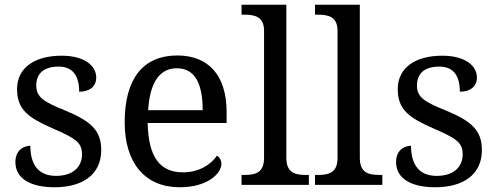

<svg xmlns="http://www.w3.org/2000/svg" viewBox="-20 -780 2097 810"><path d="M210 10C328 10 407 -43 407 -147C407 -231 362 -269 257 -313C168 -349 133 -368 133 -419C133 -466 160 -499 228 -499C287 -499 314 -460 314 -393C360 -393 386 -417 386 -453C386 -503 336 -545 240 -545C127 -545 52 -495 52 -404C52 -317 100 -283 203 -238C300 -196 326 -178 326 -129C326 -75 287 -38 216 -38C135 -38 108 -95 108 -165C84 -165 45 -150 45 -96C45 -26 110 10 210 10Z M738 10C857 10 914 -49 914 -89C914 -106 904 -119 895 -123C871 -87 821 -53 752 -53C656 -53 606 -115 603 -261H936V-307C936 -465 857 -546 728 -546C586 -546 506 -451 506 -264C506 -91 593 10 738 10ZM835 -315H605C612 -430 652 -492 726 -492C806 -492 835 -421 835 -315Z M999 0H1283V-42H1270C1225 -42 1188 -51 1188 -114V-760H999V-718H1012C1056 -718 1094 -709 1094 -650V-114C1094 -51 1057 -42 1012 -42H999Z M1309 0H1593V-42H1580C1535 -42 1498 -51 1498 -114V-760H1309V-718H1322C1366 -718 1404 -709 1404 -650V-114C1404 -51 1367 -42 1322 -42H1309Z M1816 10C1934 10 2013 -43 2013 -147C2013 -231 1968 -269 1863 -313C1774 -349 1739 -368 1739 -419C1739 -466 1766 -499 1834 -499C1893 -499 1920 -460 1920 -393C1966 -393 1992 -417 1992 -453C1992 -503 1942 -545 1846 -545C1733 -545 1658 -495 1658 -404C1658 -317 1706 -283 1809 -238C1906 -196 1932 -178 1932 -129C1932 -75 1893 -38 1822 -38C1741 -38 1714 -95 1714 -165C1690 -165 1651 -150 1651 -96C1651 -26 1716 10 1816 10Z"/></svg>

Font: Noto Serif
Style: Regular
Weight: 400
Designer: Monotype Design Team
Foundry: Monotype Imaging Inc.
Version: Version 2.015